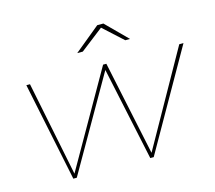

<svg xmlns="http://www.w3.org/2000/svg" viewBox="-102 -843 1085 969"><g transform="rotate(-15 440.0 -358.5)"><path d="M166 0 59 -517H78L178 -23L460 -517H477L581 -24L858 -517H880L586 0H568L464 -488L184 0ZM349 -607 483 -717H515L625 -607H600L498 -700L378 -607Z"/></g></svg>

Font: Montserrat Thin
Style: Italic
Weight: 100
Italic angle: -11.3°
Designer: Julieta Ulanovsky
Foundry: Julieta Ulanovsky
Version: Version 9.000; ttfautohint (v1.8.4.7-5d5b)